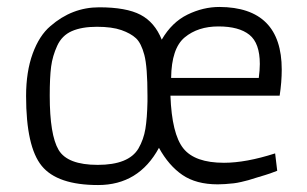

<svg xmlns="http://www.w3.org/2000/svg" viewBox="-20 -521 882 552"><path d="M790 -321Q790 -285 784 -246H470Q474 -136 507 -94.5Q540 -53 624 -53Q687 -53 771 -80L777 -30Q754 -21 741.5 -17.5Q729 -14 715 -9.5Q701 -5 694 -3Q687 -1 674 2Q661 5 652 6Q625 9 606 9Q544 9 504.5 -18Q465 -45 437 -96Q379 11 262 11Q145 11 100 -44Q55 -99 55 -245Q55 -315 74 -367Q93 -419 125 -446Q187 -500 265 -500Q343 -500 384 -478.5Q425 -457 445 -407Q474 -457 519 -479Q564 -501 611 -501Q790 -500 790 -321ZM123 -246Q123 -133 148.5 -90Q174 -47 261 -47Q350 -47 378 -94Q393 -120 398 -150.5Q403 -181 404 -229V-246Q404 -329 395 -363Q386 -397 371 -411Q356 -425 329 -434.5Q302 -444 258.5 -444Q215 -444 186.5 -431.5Q158 -419 144.5 -389.5Q131 -360 127 -329.5Q123 -299 123 -246ZM727 -337Q727 -397 697 -421Q667 -445 608 -445Q549 -445 511 -413.5Q473 -382 472 -297H724Q727 -320 727 -337Z"/></svg>

Font: Gafata
Style: Regular
Weight: 400
Designer: Lautaro Hourcade
Foundry: Lautaro Hourcade
Version: Version 4.002; ttfautohint (v0.94.20-1c74) -l 7 -r 28 -G 0 -